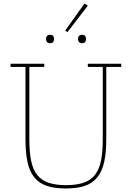

<svg xmlns="http://www.w3.org/2000/svg" viewBox="-20 -1061 750 1093"><path d="M355 12Q290 12 246 -3Q202 -18 175 -51.5Q148 -85 136.5 -138.5Q125 -192 125 -270V-680H40V-698H232V-680H147V-268Q147 -197 157 -147Q167 -97 191 -66Q215 -35 255.5 -21Q296 -7 356 -7Q416 -7 456.5 -21Q497 -35 521 -66Q545 -97 555 -147Q565 -197 565 -268V-680H480V-698H670V-680H585V-270Q585 -192 573 -138.5Q561 -85 534 -51.5Q507 -18 463 -3Q419 12 355 12ZM265 -815Q252 -815 247 -822.5Q242 -830 242 -838V-840Q242 -848 247 -855.5Q252 -863 265 -863Q278 -863 283 -855.5Q288 -848 288 -840V-838Q288 -830 283 -822.5Q278 -815 265 -815ZM447 -815Q434 -815 429 -822.5Q424 -830 424 -838V-840Q424 -848 429 -855.5Q434 -863 447 -863Q460 -863 465 -855.5Q470 -848 470 -840V-838Q470 -830 465 -822.5Q460 -815 447 -815ZM351 -887 461 -1041 480 -1029 364 -878Z"/></svg>

Font: IBM Plex Serif Thin
Style: Regular
Weight: 100
Designer: Mike Abbink, Paul van der Laan, Pieter van Rosmalen
Foundry: Bold Monday
Version: Version 3.001